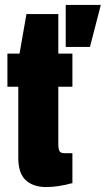

<svg xmlns="http://www.w3.org/2000/svg" viewBox="-20 -745 428 777"><path d="M246 -555V-725H388L344 -555ZM167 12Q114 12 84 -16Q54 -44 54 -106V-394H10V-528H59L87 -688H216V-528H273V-394H216V-162Q216 -143 220.5 -134Q225 -125 241 -125H273V-4Q215 12 167 12Z"/></svg>

Font: Archivo ExtraCondensed Black
Style: Regular
Weight: 900
Width: 2
Designer: Hector Gatti
Foundry: Omnibus-Type
Version: Version 2.001; ttfautohint (v1.8.3)